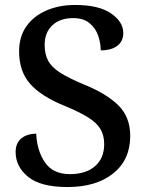

<svg xmlns="http://www.w3.org/2000/svg" viewBox="-20 -744 596 774"><path d="M252 10Q144 10 93.5 -31Q43 -72 43 -131Q43 -167 66 -186Q89 -205 126 -205Q129 -136 161.5 -89Q194 -42 262 -42Q326 -42 363 -74Q400 -106 400 -163Q400 -199 384.5 -224.5Q369 -250 334 -271.5Q299 -293 241 -317Q145 -356 101 -406.5Q57 -457 57 -537Q57 -596 86 -637.5Q115 -679 166.5 -701.5Q218 -724 283 -724Q378 -724 427.5 -690Q477 -656 477 -611Q477 -578 453 -559.5Q429 -541 386 -541Q386 -571 375.5 -601Q365 -631 340.5 -651Q316 -671 275 -671Q222 -671 191 -642Q160 -613 160 -563Q160 -526 174 -499.5Q188 -473 222.5 -451Q257 -429 317 -404Q409 -367 457 -319.5Q505 -272 505 -196Q505 -100 436.5 -45Q368 10 252 10Z"/></svg>

Font: Noto Serif Hentaigana Medium
Style: Regular
Weight: 500
Designer: Kazuhiro Yamada
Foundry: nipponia
Version: Version 1.000; ttfautohint (v1.8.4.7-5d5b)